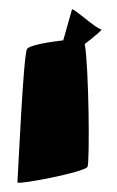

<svg xmlns="http://www.w3.org/2000/svg" viewBox="-20 -722 256 419"><path d="M18 -324C17 -318 165 -346 171 -358C176 -369 174 -574 165 -626C187 -643 205 -658 201 -658C191 -658 137 -708 137 -701L118 -634C84 -630 43 -623 39 -615C31 -605 19 -332 18 -324Z"/></svg>

Font: Ampere
Style: SCUltCnd
Weight: 400
Version: Version 1